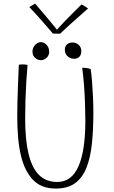

<svg xmlns="http://www.w3.org/2000/svg" viewBox="-20 -1050 646 1091"><path d="M297.5 21.5Q214.5 21.5 167.5 -28Q120.5 -77.5 99.5 -163.5Q88 -211 83 -268.2Q78 -325.5 78 -390Q78 -424.5 79 -465.5Q80 -506.5 81.5 -547.8Q83 -589 84.5 -624.2Q86 -659.5 87 -682Q97 -684 107 -684Q125.5 -684 136.5 -681Q132.5 -637 129.2 -583.2Q126 -529.5 124.5 -476Q123 -422.5 123 -378.5Q123 -256.5 141.5 -179Q161 -96 201.5 -56Q242 -16 305 -16Q387 -16 426 -105Q465 -194 465 -364Q465 -405 463.2 -457.5Q461.5 -510 457.5 -564.2Q453.5 -618.5 447 -665Q472.5 -665 495 -658Q500 -627 503.2 -585Q506.5 -543 508.5 -497.2Q510.5 -451.5 510.5 -409Q510.5 -312.5 502.2 -233.5Q494 -154.5 471.5 -97.5Q449 -40.5 407 -9.5Q365 21.5 297.5 21.5ZM213 -708Q195 -708 179.8 -721Q164.5 -734 164.5 -755.5Q164.5 -779 179.5 -794.8Q194.5 -810.5 212 -810.5Q230.5 -810.5 245 -794.8Q259.5 -779 259.5 -756Q259.5 -735.5 245 -721.8Q230.5 -708 213 -708ZM401 -716Q380 -716 364.2 -730.2Q348.5 -744.5 348.5 -766.5Q348.5 -787.5 360.8 -798Q373 -808.5 391.5 -808.5Q412.5 -808.5 427.2 -795Q442 -781.5 442 -759.5Q442 -738.5 430.8 -727.2Q419.5 -716 401 -716ZM443.5 -1025Q452.5 -1020 463.2 -1013.5Q474 -1007 480.5 -1002Q414 -944 376.2 -909.5Q338.5 -875 321.5 -858.5Q312 -858.5 300.5 -858.8Q289 -859 280.5 -859.5Q251.5 -894 217.2 -932.8Q183 -971.5 146.5 -1010Q162.5 -1019 179.5 -1029.5Q194 -1012.5 213 -990.2Q232 -968 250.5 -946Q269 -924 283.2 -906.5Q297.5 -889 303.5 -881.5Q318.5 -898.5 344 -925Q369.5 -951.5 396.5 -978.5Q423.5 -1005.5 443.5 -1025Z"/></svg>

Font: Grandstander Thin
Style: Regular
Weight: 100
Designer: Tyler Finck
Foundry: Etcetera Type Co
Version: Version 1.200; ttfautohint (v1.8.3)